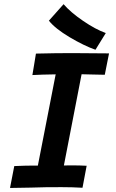

<svg xmlns="http://www.w3.org/2000/svg" viewBox="-20 -905 558 926"><path d="M490.2 -745.6 440.4 -665Q384.8 -684.6 315.4 -725.8Q246.1 -767.1 215.8 -805.2L286.6 -884.8Q320.8 -845.2 380.9 -804.2Q440.9 -763.2 490.2 -745.6ZM153.3 -646.5Q249 -648.9 326.2 -648.9Q386.2 -648.9 505.9 -647.5Q502.4 -630.4 495.6 -595.9Q488.8 -561.5 485.4 -544.4Q453.6 -544.4 424.3 -545.7Q395 -546.9 373.5 -546.9Q359.4 -473.6 330.8 -326.9Q302.2 -180.2 288.1 -106.9Q298.8 -106.9 307.1 -107.2Q315.4 -107.4 328.1 -107.4Q364.7 -107.4 397.9 -105.5Q394.5 -87.9 387.9 -52.5Q381.3 -17.1 377.9 0.5Q328.6 -2.4 275.9 -2.4Q265.1 -2.4 240.2 -2.2Q215.3 -2 200.2 -2Q187 -2 129.2 -0.2Q71.3 1.5 28.3 1.5L48.8 -104Q101.1 -106.4 137.2 -106.4H162.6Q176.8 -179.7 205.6 -326.4Q234.4 -473.1 248.5 -546.4Q178.2 -545.4 136.2 -543Q139.2 -560.1 144.8 -594.5Q150.4 -628.9 153.3 -646.5Z"/></svg>

Font: Fantasque Sans Mono
Style: Bold Italic
Weight: 700
Italic angle: -11°
Monospace: yes
Designer: Jany Belluz
Version: Version 1.7.1